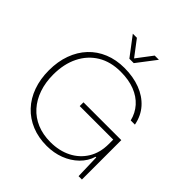

<svg xmlns="http://www.w3.org/2000/svg" viewBox="-245 -1114 1296 1296"><g transform="rotate(45 403.0 -465.5)"><path d="M405 8Q326 8 261.5 -18.5Q197 -45 150.5 -94.5Q104 -144 79.5 -212.5Q55 -281 55 -364Q55 -448 80 -516.5Q105 -585 151 -634Q197 -683 261.5 -709.5Q326 -736 405 -736Q489 -736 556 -710.5Q623 -685 667 -636Q711 -587 725 -515H685Q671 -572 634 -613.5Q597 -655 539.5 -677.5Q482 -700 405 -700Q309 -700 240 -658Q171 -616 133.5 -540.5Q96 -465 96 -364Q96 -289 117.5 -227Q139 -165 179 -120.5Q219 -76 276 -52Q333 -28 405 -28Q489 -28 554 -61Q619 -94 656 -154.5Q693 -215 693 -298V-359L712 -340H373V-376H734V0H702L697 -174H691Q674 -119 632 -78Q590 -37 531.5 -14.5Q473 8 405 8ZM384 -803 281 -939H320L405 -827L490 -939H530L426 -803Z"/></g></svg>

Font: Mona Sans ExtraLight
Style: Regular
Weight: 200
Designer: Deni Anggara
Foundry: GitHub
Version: Version 2.000